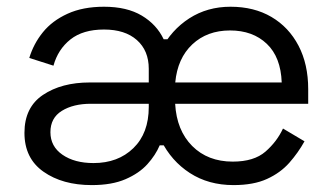

<svg xmlns="http://www.w3.org/2000/svg" viewBox="-20 -522 968 556"><path d="M656.2 14Q583.8 14 529.9 -20.9Q476 -55.8 446.5 -115.5Q417 -175.2 417 -248.2Q417 -320.5 446.5 -377.9Q476 -435.2 528.2 -468.9Q580.5 -502.5 647.5 -502.5Q715.8 -502.5 766.1 -472.9Q816.5 -443.2 844.5 -389.6Q872.5 -336 872.5 -263.8V-221.5H487.2Q491.5 -144.5 536.6 -99.2Q581.8 -54 654 -54Q715.5 -54 748.8 -83Q782 -112 799.5 -149.8L861.8 -112.8Q843.5 -79.8 817.8 -50.6Q792 -21.5 753.2 -3.8Q714.5 14 656.2 14ZM250.8 -49.8Q321.8 -49.8 366.2 -93Q410.8 -136.2 410.8 -212.2V-221.5H243Q192.2 -221.5 159.1 -201Q126 -180.5 126 -139.2Q126 -98 160.9 -73.9Q195.8 -49.8 250.8 -49.8ZM245.8 14Q161 14 105.9 -24.8Q50.8 -63.5 50.8 -137.2Q50.8 -211.2 104.5 -247.2Q158.2 -283.2 240 -283.2H410.8V-322.8Q410.8 -375.5 376.4 -406Q342 -436.5 281.2 -436.5Q220.2 -436.5 184 -407.8Q147.8 -379 134.8 -331.8L64.8 -354.2Q77.2 -395.2 104.2 -428.6Q131.2 -462 175.6 -482.2Q220 -502.5 281.2 -502.5Q347.5 -502.5 390.6 -476.8Q433.8 -451 454 -408.2H476.8L454.8 -254.8L468.2 -101.2H442.5Q430.5 -72.8 406.8 -46.5Q383 -20.2 343.5 -3.1Q304 14 245.8 14ZM487.5 -283.2H795.8Q793.2 -356.5 752.6 -395.1Q712 -433.8 646.2 -433.8Q579.8 -433.8 536.9 -393.5Q494 -353.2 487.5 -283.2Z"/></svg>

Font: Space Grotesk Variable Light
Style: Regular
Weight: 300
Designer: Florian Karsten
Foundry: Florian Karsten
Version: Version 2.000